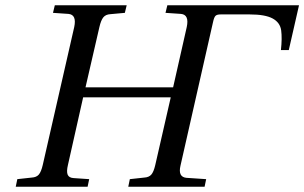

<svg xmlns="http://www.w3.org/2000/svg" viewBox="-20 -712 1160 732"><path d="M40 0 46 -29 101 -35Q119 -36 128 -46.5Q137 -57 143 -83L263 -609Q273 -656 241 -659L182 -663L189 -692H463L456 -663L401 -658Q383 -657 374 -646Q365 -635 359 -609L306 -379H640L692 -609Q702 -656 670 -659L611 -663L618 -692H1120L1081 -521H1051Q1056 -566 1052 -596Q1048 -626 1019.5 -641.5Q991 -657 932 -657H821Q807 -657 801.5 -651.5Q796 -646 792 -627L668 -80Q658 -37 691 -34L766 -29L760 0H469L475 -29L530 -35Q548 -36 557 -46.5Q566 -57 572 -83L631 -341H297L239 -83Q233 -58 238 -46Q243 -34 261 -33L320 -29L314 0Z"/></svg>

Font: Heuristica
Style: Italic
Weight: 400
Italic angle: -13°
Version: Version 1.0.2